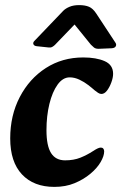

<svg xmlns="http://www.w3.org/2000/svg" viewBox="-20 -716 475 752"><path d="M193 16Q112 16 66 -33Q20 -82 20 -174Q20 -264 57.5 -336Q95 -408 159.5 -449.5Q224 -491 306 -491Q357 -491 390 -476.5Q423 -462 423 -427Q423 -412 416 -393Q409 -374 399 -361Q389 -348 377 -348Q371 -348 364 -352.5Q357 -357 351 -362Q341 -371 325.5 -383Q310 -395 291 -404Q272 -413 253 -413Q226 -413 205.5 -384.5Q185 -356 173.5 -309Q162 -262 162 -206Q162 -145 180 -116.5Q198 -88 235 -88Q269 -88 295 -98.5Q321 -109 344 -124Q353 -130 361 -134Q369 -138 375 -138Q381 -138 384.5 -134Q388 -130 388 -123Q388 -105 374 -81Q360 -57 333.5 -35Q307 -13 272 1.5Q237 16 193 16ZM115 -556Q108 -549 111 -542.5Q114 -536 124 -535L171 -530Q179 -529 185 -532.5Q191 -536 195 -540L272 -620L336 -541Q341 -536 348 -530Q355 -524 370 -525L418 -527Q430 -528 433.5 -535Q437 -542 432 -549L357 -663Q344 -683 328.5 -689.5Q313 -696 290 -696Q268 -696 252.5 -689.5Q237 -683 228 -674Z"/></svg>

Font: Alkatra SemiBold
Style: Regular
Weight: 600
Designer: Suman Bhandary
Version: Version 1.100;gftools[0.9.22]